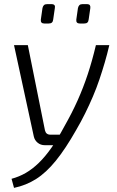

<svg xmlns="http://www.w3.org/2000/svg" viewBox="-20 -704 569 931"><path d="M510 -485Q500 -442 488 -401Q476 -360 462 -318.5Q448 -277 430.5 -236Q413 -195 393 -154.5Q373 -114 349 -73Q298 17 251 75Q204 133 155 164Q106 195 48 207L36 163Q73 153 105 134.5Q137 116 168 86Q199 56 229.5 12.5Q260 -31 292 -91Q329 -156 356.5 -217.5Q384 -279 405.5 -344Q427 -409 445 -485ZM115 -485 198 -72Q203 -51 224 -51H279L249 0H197Q177 0 162.5 -12Q148 -24 144 -42L48 -485ZM229 -684Q240 -684 244 -679Q248 -674 246 -665L238 -610Q237 -600 232 -595Q227 -590 216 -590H195Q176 -590 178 -609L186 -665Q188 -674 193 -679Q198 -684 209 -684ZM400 -684Q412 -684 415.5 -679Q419 -674 418 -665L410 -610Q409 -600 404 -595Q399 -590 388 -590H367Q348 -590 350 -609L358 -665Q360 -674 365 -679Q370 -684 380 -684Z"/></svg>

Font: Exo 2 Light
Style: Italic
Weight: 300
Italic angle: -8°
Designer: Natanael Gama
Foundry: Natanael Gama
Version: Version 2.010